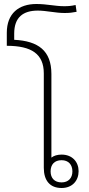

<svg xmlns="http://www.w3.org/2000/svg" viewBox="-20 -935 443 960"><path d="M358 -910C335 -905 322 -904 300 -904C255 -904 215 -915 162 -915C74 -915 14 -868 14 -771V-706C138 -706 199 -665 199 -568V-96C199 -33 229 5 288 5C342 5 373 -32 373 -79C373 -125 342 -162 288 -162C267 -162 250 -157 237 -147V-565C237 -682 171 -730 51 -736V-767C51 -849 96 -882 169 -882C212 -882 257 -870 303 -870C327 -870 343 -872 363 -876ZM288 -134C322 -134 342 -112 342 -78C342 -45 322 -23 288 -23C252 -23 233 -45 233 -78C233 -112 252 -134 288 -134Z"/></svg>

Font: Noto Sans Thai Looped ExtraLight
Style: Regular
Weight: 200
Designer: Sasikarn Vongin, Ben Mitchell
Foundry: The Fontpad Ltd
Version: Version 1.001